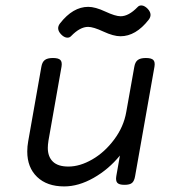

<svg xmlns="http://www.w3.org/2000/svg" viewBox="-20 -667 640 698"><path d="M198.2 -582Q183.1 -562.5 201.7 -542.5Q211.9 -531.7 222.2 -530.3Q232.4 -528.8 238.8 -536.1Q271 -569.3 300.3 -569.3Q319.3 -569.3 356 -552.2Q392.6 -535.2 418 -535.2Q473.6 -535.2 520.5 -595.2Q535.6 -614.7 517.1 -634.8Q506.8 -645.5 496.6 -647Q486.3 -648.4 480 -641.1Q447.8 -607.9 418.5 -607.9Q399.4 -607.9 362.8 -625Q326.2 -642.1 300.8 -642.1Q245.1 -642.1 198.2 -582ZM509.8 -456.1Q490.2 -456.1 480.7 -448.7Q471.2 -441.4 468.3 -424.3L439 -259.8Q429.7 -206.1 395 -159.7Q360.4 -113.3 315.4 -87.4Q270.5 -61.5 228.5 -61.5Q190.9 -61.5 172.4 -79.3Q153.8 -97.2 153.8 -129.4Q153.8 -140.1 156.2 -155.8L203.6 -424.3Q206.5 -441.4 199.7 -448.7Q192.9 -456.1 172.9 -456.1H171.9Q152.3 -456.1 142.8 -448.7Q133.3 -441.4 130.4 -424.3L82.5 -153.3Q79.1 -134.8 79.1 -116.2Q79.1 -58.1 115 -23.7Q150.9 10.7 213.4 10.7Q265.6 10.7 320.3 -20.3Q375 -51.3 416 -101.6L402.8 -26.9Q399.9 -9.8 406.5 -2.4Q413.1 4.9 432.1 4.9H433.1Q452.1 4.9 460.2 -2.2Q468.3 -9.3 471.2 -26.9L541.5 -424.3Q544.4 -441.4 537.6 -448.7Q530.8 -456.1 510.7 -456.1Z"/></svg>

Font: Courier Prime Sans
Style: Regular
Weight: 300
Italic angle: -10°
Designer: Alan Dague-Greene
Foundry: Quote-Unquote Apps
Version: Version 3.23